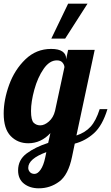

<svg xmlns="http://www.w3.org/2000/svg" viewBox="-33 -770 602 1040"><path d="M336 -750H441L320 -561H245ZM65 153Q65 96 111 61.5Q157 27 228 4L240 -49Q189 6 120 6Q63 6 25 -33Q-13 -72 -13 -155Q-13 -229 16.5 -310.5Q46 -392 104.5 -448.5Q163 -505 244 -505Q285 -505 305 -491Q325 -477 325 -454V-448L336 -500H480L381 -36Q429 -52 458 -84Q487 -116 507 -179H549Q522 -90 476 -48.5Q430 -7 372 8L357 80Q337 177 288 213.5Q239 250 177 250Q129 250 97 225Q65 200 65 153ZM265 -169 316 -406Q316 -418 306 -430.5Q296 -443 275 -443Q235 -443 203 -396.5Q171 -350 153 -284.5Q135 -219 135 -169Q135 -119 149.5 -105Q164 -91 185 -91Q208 -91 232 -112Q256 -133 265 -169ZM212 83 218 54Q120 90 120 139Q120 152 129 162Q138 172 154 172Q171 172 187 149Q203 126 212 83Z"/></svg>

Font: Lobster
Style: Regular
Weight: 400
Designer: Impallari Type
Foundry: Impallari Type
Version: Version 2.100